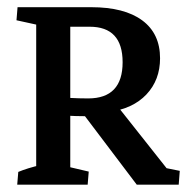

<svg xmlns="http://www.w3.org/2000/svg" viewBox="-20 -503 516 523"><path d="M352.5 0 202.6 -198.2 293 -222.7 441.4 -35.2 404.3 -50.8 469.7 -37.6 466.8 0ZM211.4 -186.5Q162.6 -186.5 106.9 -192.4L114.3 -240.7Q169.4 -234.9 220.2 -234.9Q314 -234.9 314 -333.5Q314 -430.2 224.1 -430.2H116.7V-483.4H228.5Q318.8 -483.4 367.4 -447.5Q416 -411.6 416 -344.2Q416 -285.2 378.9 -245.8Q341.8 -206.5 276.4 -198.2L245.6 -188.5Q237.8 -187.5 229 -187Q220.2 -186.5 211.4 -186.5ZM78.6 -7.3V-476.6H171.4V-7.3ZM26.9 0 29.8 -34.7Q54.2 -44.9 91.3 -53.7L78.6 -13.2V-84H171.4V-13.2L161.1 -49.8L221.7 -35.6L218.8 0ZM223.6 -483.4 220.7 -448.7Q196.3 -438.5 159.2 -429.7L171.4 -470.2V-399.4H78.6V-470.2L89.8 -433.6L24.9 -447.8L27.8 -483.4Z"/></svg>

Font: Markazi Text Medium
Style: Regular
Weight: 500
Designer: Borna Izadpanah (Arabic designer), Fiona Ross (Arabic design director) and Florian Runge (Latin designer)
Foundry: Borna Izadpanah and Florian Runge
Version: Version 1.001